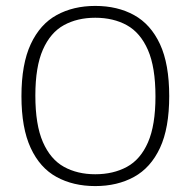

<svg xmlns="http://www.w3.org/2000/svg" viewBox="-20 -622 644 649"><path d="M302 7Q227.5 7 171.2 -23.8Q115 -54.5 83.8 -121.8Q52.5 -189 52.5 -297Q52.5 -405.5 84 -473Q115.5 -540.5 171.8 -571.2Q228 -602 302 -602Q377 -602 433.2 -571Q489.5 -540 520.8 -472.8Q552 -405.5 552 -297Q552 -189 520.8 -122Q489.5 -55 433 -24Q376.5 7 302 7ZM302 -33Q363 -33 409 -58Q455 -83 480.2 -140.8Q505.5 -198.5 505.5 -296Q505.5 -395 480 -453.2Q454.5 -511.5 408.8 -536.8Q363 -562 302 -562Q241.5 -562 196 -537Q150.5 -512 125 -454.2Q99.5 -396.5 99.5 -299Q99.5 -200 125 -141.8Q150.5 -83.5 196 -58.2Q241.5 -33 302 -33Z"/></svg>

Font: Encode Sans SC ExtraLight
Style: Regular
Weight: 250
Designer: Multiple Designers
Foundry: Impallari Type
Version: Version 3.002